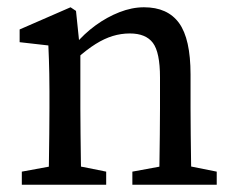

<svg xmlns="http://www.w3.org/2000/svg" viewBox="-20 -508 646 528"><path d="M40 0V-36L149 -56H172L272 -36V0ZM113 0Q114 -23 114.5 -60.5Q115 -98 115.5 -138.5Q116 -179 116 -210V-258Q116 -286 115.5 -306.5Q115 -327 114.5 -345Q114 -363 113 -383L34 -392V-427L174 -488L189 -478L201 -362V-361V-210Q201 -179 201.5 -138.5Q202 -98 202.5 -60.5Q203 -23 204 0ZM344 0V-36L453 -56H476L576 -36V0ZM417 0Q418 -23 418.5 -60Q419 -97 419.5 -137.5Q420 -178 420 -210V-295Q420 -364 400.5 -390Q381 -416 337 -416Q313 -416 290 -409Q267 -402 243 -387Q219 -372 191 -347L178 -385H186Q211 -415 242.5 -438Q274 -461 308.5 -474.5Q343 -488 376 -488Q441 -488 472.5 -444.5Q504 -401 504 -303V-210Q504 -178 504.5 -137.5Q505 -97 505.5 -60Q506 -23 507 0Z"/></svg>

Font: Source Serif 4 Variable
Style: Regular
Weight: 400
Designer: Frank Grießhammer
Foundry: Adobe
Version: Version 4.005;hotconv 1.1.0;makeotfexe 2.6.0